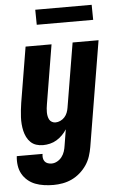

<svg xmlns="http://www.w3.org/2000/svg" viewBox="-73 -752 635 1017"><g transform="rotate(-5 244.0 -243.5)"><path d="M170 223Q145 223 120 219.5Q95 216 73 207.5Q51 199 33 183.5Q15 168 4 148Q-7 128 -10.5 103.5Q-14 79 -11 54H126Q124 65 125.5 75.5Q127 86 133 94Q139 102 149 105.5Q159 109 170 109Q185 109 199.5 101Q214 93 224 80Q234 67 239 51.5Q244 36 246 21L260 -65Q250 -49 236 -35Q222 -21 205.5 -11Q189 -1 170 3.5Q151 8 133 8Q114 8 97 2.5Q80 -3 67.5 -15Q55 -27 47 -43Q39 -59 35 -76.5Q31 -94 29.5 -112.5Q28 -131 29 -149.5Q30 -168 32 -187Q34 -206 37 -225L86 -520H224L172 -206Q170 -195 169 -184.5Q168 -174 168 -163.5Q168 -153 170 -143Q172 -133 176.5 -124.5Q181 -116 190 -111Q199 -106 209 -106Q222 -106 235 -112Q248 -118 257.5 -128.5Q267 -139 272 -152Q277 -165 279 -178L336 -520H474L381 40Q377 64 369 88.5Q361 113 346.5 134.5Q332 156 311.5 174Q291 192 267.5 203Q244 214 219 218.5Q194 223 170 223ZM155 -630 154 -710H454L455 -630Z"/></g></svg>

Font: Iosevka Curly Heavy
Style: Italic
Weight: 900
Italic angle: -9°
Monospace: yes
Designer: Belleve Invis
Foundry: Belleve Invis
Version: Version 22.1.2; ttfautohint (v1.8.4)